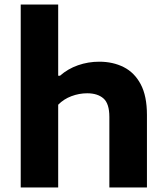

<svg xmlns="http://www.w3.org/2000/svg" viewBox="-20 -828 734 848"><path d="M71.5 0V-808H237V-493.5H245Q279.5 -524 324.5 -539.8Q369.5 -555.5 418.5 -555.5Q479 -555.5 526.5 -531.5Q574 -507.5 601.5 -455.8Q629 -404 629 -320.5V0H463V-311.5Q463 -370.5 437 -393.2Q411 -416 365 -416Q329.5 -416 295.5 -403.2Q261.5 -390.5 237 -365.5V0Z"/></svg>

Font: Encode Sans Expanded
Style: Bold
Weight: 700
Width: 7
Designer: Multiple Designers
Foundry: Impallari Type
Version: Version 3.000; ttfautohint (v1.8.3) -l 8 -r 50 -G 200 -x 14 